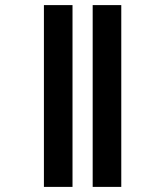

<svg xmlns="http://www.w3.org/2000/svg" viewBox="-20 -682 595 752"><path d="M152 -662H264V50H152ZM343 -662H455V50H343Z"/></svg>

Font: Noto Sans Sinhala UI
Style: Bold
Weight: 700
Designer: Jelle Bosma - Monotype Design Team
Foundry: Monotype Imaging Inc.
Version: Version 2.006; ttfautohint (v1.8.4.7-5d5b)